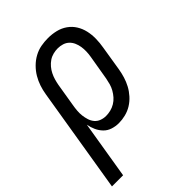

<svg xmlns="http://www.w3.org/2000/svg" viewBox="-236 -642 950 950"><g transform="rotate(-45 239.5 -166.5)"><path d="M-21 205 70 -349Q74 -374 82 -398Q90 -422 103 -444Q116 -466 135 -485Q154 -504 177 -516.5Q200 -529 224.5 -533.5Q249 -538 274 -538Q302 -538 329 -531.5Q356 -525 378 -509.5Q400 -494 414 -471.5Q428 -449 434 -422.5Q440 -396 439.5 -367.5Q439 -339 434 -311L413 -181Q409 -157 402 -134Q395 -111 383.5 -89.5Q372 -68 355 -49Q338 -30 317 -17Q296 -4 272 2Q248 8 225 8Q202 8 180.5 1Q159 -6 144 -21.5Q129 -37 120 -57Q111 -77 107 -99L57 205ZM205 -62Q221 -62 237.5 -66Q254 -70 269 -79Q284 -88 295.5 -101Q307 -114 315.5 -129Q324 -144 328.5 -160Q333 -176 336 -192L358 -322Q361 -339 361.5 -356.5Q362 -374 359.5 -390Q357 -406 350.5 -421Q344 -436 332.5 -447Q321 -458 305 -463Q289 -468 272 -468Q257 -468 240.5 -464Q224 -460 210 -450.5Q196 -441 185 -428Q174 -415 166.5 -400Q159 -385 154.5 -369.5Q150 -354 147 -338L127 -217Q124 -200 122.5 -182Q121 -164 123 -147.5Q125 -131 130 -115Q135 -99 145.5 -86.5Q156 -74 172 -68Q188 -62 205 -62Z"/></g></svg>

Font: Iosevka Curly Slab Oblique
Style: Regular
Weight: 400
Italic angle: -9°
Monospace: yes
Designer: Belleve Invis
Foundry: Belleve Invis
Version: Version 11.1.0; ttfautohint (v1.8.3)